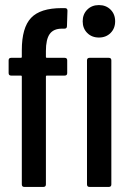

<svg xmlns="http://www.w3.org/2000/svg" viewBox="-20 -737 533 757"><path d="M416 -607Q398 -589 370 -589Q342 -589 324 -607Q306 -625 306 -653Q306 -681 324 -699Q342 -717 370 -717Q398 -717 416 -699Q434 -681 434 -653Q434 -625 416 -607ZM224 -624Q191 -624 176 -603Q161 -582 161 -536V-513Q161 -509 165 -509H235Q245 -509 245 -499V-449Q245 -439 235 -439H165Q161 -439 161 -435V-10Q161 0 151 0H76Q66 0 66 -10V-435Q66 -439 62 -439H24Q14 -439 14 -449V-499Q14 -509 24 -509H62Q66 -509 66 -513V-539Q66 -628 102.5 -666.5Q139 -705 223 -705H236Q246 -705 246 -695L244 -634Q244 -624 234 -624ZM333 0Q323 0 323 -10V-499Q323 -509 333 -509H409Q419 -509 419 -499V-10Q419 0 409 0Z"/></svg>

Font: Barlow Condensed Medium
Style: Regular
Weight: 500
Width: 3
Designer: Jeremy Tribby
Foundry: Tribby Type
Version: Version 1.422;hotconv 1.0.109;makeotfexe 2.5.65596